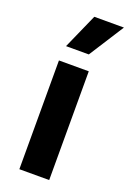

<svg xmlns="http://www.w3.org/2000/svg" viewBox="-148 -818 588 871"><g transform="rotate(20 146.0 -383.0)"><path d="M66 0V-525H210V0ZM184 -597H74L149 -766H292Z"/></g></svg>

Font: Bricolage Grotesque
Style: Bold
Weight: 700
Designer: Mathieu Triay
Foundry: Atelier Triay
Version: Version 1.001;gftools[0.9.33.dev8+g029e19f]